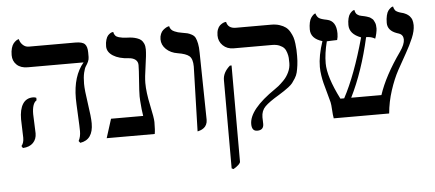

<svg xmlns="http://www.w3.org/2000/svg" viewBox="-51 -676 2291 1011"><g transform="rotate(-5 1094.0 -170.0)"><path d="M119.1 -159.2Q119.1 -149.4 121.1 -108.4Q123 -67.4 123 -58.1Q123 -27.8 104.2 -8.3Q85.4 11.2 49.8 13.2L43 2Q56.2 -12.7 56.2 -41Q56.2 -49.8 54.7 -89.1Q53.2 -128.4 53.2 -138.2Q53.2 -190.4 71.5 -219.2Q89.8 -248 126 -248Q136.7 -248 143.1 -244.1V-231Q119.1 -216.3 119.1 -159.2ZM399.9 -295.9Q399.9 -262.7 410.9 -190.4Q421.9 -118.2 421.9 -85Q421.9 2 353 12.2L345.2 2Q356.9 -19.5 356.9 -48.8Q356.9 -69.8 353.5 -136Q350.1 -202.1 350.1 -223.1Q350.1 -340.8 407.2 -408.2H111.8Q75.2 -408.2 54.2 -428Q33.2 -447.8 33.2 -479Q33.2 -500 37.8 -515.9Q42.5 -531.7 49.1 -539.8Q55.7 -547.9 62.3 -552.7Q68.8 -557.6 73.2 -558.6L78.1 -560.1Q82 -542 95.5 -529.1Q108.9 -516.1 127 -516.1H373Q410.6 -516.1 423.3 -502.4Q436 -488.8 436 -458V-434.1Q436 -421.4 430.4 -409.4Q424.8 -397.5 418 -387.7Q411.1 -377.9 405.5 -354Q399.9 -330.1 399.9 -295.9Z M721.7 -272Q721.7 -222.2 736.6 -153.1Q751.5 -84 751.5 -63Q751.5 -19 747.6 0H493.7L525.4 -100.1H695.3Q689.9 -130.9 686.5 -181.2Q685.5 -188 685.5 -204.1Q685.5 -230.5 689.9 -287.8Q694.3 -345.2 694.3 -369.1Q694.3 -387.2 681.4 -397.5Q668.5 -407.7 647.5 -409.2Q594.7 -412.1 563.7 -431.9Q532.7 -451.7 532.7 -481.9Q532.7 -502 537.4 -516.8Q542 -531.7 548.3 -538.6Q554.7 -545.4 561 -549.3Q567.4 -553.2 572.3 -553.7L576.7 -554.2Q578.6 -542.5 585.2 -534.9Q591.8 -527.3 603.8 -524.2Q615.7 -521 623.5 -520Q631.3 -519 646.5 -518.1Q662.6 -517.6 674.1 -515.9Q685.5 -514.2 698.7 -509.8Q711.9 -505.4 720.2 -498.3Q728.5 -491.2 734.1 -478.5Q739.7 -465.8 739.7 -448.2Q739.7 -419.9 730.7 -360.6Q721.7 -301.3 721.7 -272Z M973.6 5.9 983.4 -335.9Q983.4 -376.5 965.8 -391.6Q948.7 -406.2 905.3 -413.1Q868.2 -418.9 844.7 -441.4Q821.3 -463.9 821.3 -494.1Q821.3 -509.8 826.7 -522.2Q832 -534.7 839.6 -541.3Q847.2 -547.9 854.5 -552.2Q861.8 -556.6 867.2 -557.6L872.6 -559.1Q874.5 -548.8 880.9 -541.3Q887.2 -533.7 898.2 -529.3Q909.2 -524.9 916 -522.9Q922.9 -521 934.6 -519Q955.1 -515.6 965.1 -513.2Q975.1 -510.7 988 -503.7Q1001 -496.6 1006.6 -485.4Q1012.2 -474.1 1016.4 -454.3Q1020.5 -434.6 1020.5 -405.8L1026.4 -50.8Q1026.4 -36.6 1021 -25.6Q1015.6 -14.6 1007.8 -8.8Q1000 -2.9 992.2 0.5Q984.4 3.9 979 4.9Z M1145 220.2 1135.3 215.8V-251Q1135.3 -291 1173.3 -324.2H1182.1V184.1Q1182.1 197.8 1145 220.2ZM1320.3 -38.1Q1320.3 -35.6 1320.8 -23.2Q1321.3 -10.7 1321.3 -2.9Q1321.3 29.8 1287.1 29.8Q1258.3 29.8 1258.3 -7.8Q1258.3 -84.5 1398.9 -180.2Q1406.7 -185.1 1418.5 -194.6Q1430.2 -204.1 1447 -221.2Q1463.9 -238.3 1475.1 -262Q1486.3 -285.6 1486.3 -310.1Q1486.3 -326.7 1485.6 -337.9Q1484.9 -349.1 1480.2 -364.7Q1475.6 -380.4 1467.3 -389.9Q1459 -399.4 1442.9 -406.2Q1426.8 -413.1 1404.3 -413.1H1201.2Q1166.5 -413.1 1144.3 -434.8Q1122.1 -456.5 1122.1 -487.8Q1122.1 -506.3 1127.4 -520Q1132.8 -533.7 1140.1 -540Q1147.5 -546.4 1155 -550.3Q1162.6 -554.2 1168 -554.7L1173.3 -555.2Q1180.7 -520 1222.2 -520H1408.2Q1433.1 -520 1452.6 -513.7Q1472.2 -507.3 1484.9 -497.8Q1497.6 -488.3 1506.6 -472.4Q1515.6 -456.5 1520 -443.1Q1524.4 -429.7 1526.9 -409.2Q1529.3 -388.7 1529.8 -376.2Q1530.3 -363.8 1530.3 -344.2Q1530.3 -317.4 1527.3 -295.4Q1524.4 -273.4 1520.5 -257.6Q1516.6 -241.7 1507.3 -227.1Q1498 -212.4 1491.2 -203.6Q1484.4 -194.8 1469.5 -183.3Q1454.6 -171.9 1445.3 -166L1417 -147.9Q1364.3 -116.7 1342.3 -94.7Q1320.3 -72.8 1320.3 -38.1Z M2155.8 -452.1Q2155.8 -421.9 2140.1 -384.8Q2124.5 -347.7 2101.6 -307.6L2054.7 -223.6Q2030.8 -179.7 2011.5 -120.4Q1992.2 -61 1986.8 0H1693.8Q1690.4 -17.1 1689 -45.4Q1687.5 -73.7 1684.6 -85.9L1669.9 -140.1L1656.2 -190.4Q1651.9 -207 1648.2 -230.7Q1644.5 -254.4 1644.5 -275.9Q1644.5 -335 1669.9 -410.2Q1608.9 -428.2 1608.9 -477.1Q1608.9 -497.6 1612.5 -513.7Q1616.2 -529.8 1621.8 -537.8Q1627.4 -545.9 1632.8 -551Q1638.2 -556.2 1642.1 -557.6L1645.5 -559.1Q1650.9 -541 1661.6 -533.4Q1672.4 -525.9 1703.6 -520Q1752.4 -509.8 1752.4 -443.8Q1752.4 -423.8 1747.6 -409.2Q1732.9 -409.2 1716.6 -408.2Q1700.2 -407.2 1692.9 -407.2Q1676.8 -344.7 1676.8 -292Q1676.8 -220.7 1737.8 -100.1H1757.8Q1820.3 -216.3 1874.5 -412.1Q1813.5 -434.6 1813.5 -482.9Q1813.5 -502.9 1817.4 -518.1Q1821.3 -533.2 1826.9 -540.5Q1832.5 -547.9 1838.1 -552.5Q1843.8 -557.1 1847.7 -558.1L1851.6 -559.1Q1853.5 -549.8 1856.7 -543.2Q1859.9 -536.6 1866 -533Q1872.1 -529.3 1874.5 -528.1Q1877 -526.9 1886 -524.9Q1895 -522.9 1895.5 -522.9Q1896 -522.9 1904.1 -521Q1912.1 -519 1913.8 -518.3Q1915.5 -517.6 1922.9 -515.1Q1930.2 -512.7 1932.6 -510.5Q1935.1 -508.3 1940.7 -504.4Q1946.3 -500.5 1948.5 -495.6Q1950.7 -490.7 1953.9 -484.6Q1957 -478.5 1958.3 -470.2Q1959.5 -461.9 1959.5 -452.1Q1959.5 -442.4 1955.6 -425Q1951.7 -407.7 1947.8 -398.9Q1928.2 -411.1 1900.9 -411.1Q1860.8 -232.4 1794.9 -100.1H1954.6Q1987.3 -199.7 2071.8 -318.8Q2097.7 -355.5 2097.7 -381.8Q2097.7 -387.2 2096.4 -391.6Q2095.2 -396 2093.8 -399.2Q2092.3 -402.3 2089.4 -405.3Q2086.4 -408.2 2084.5 -409.7Q2082.5 -411.1 2078.9 -412.8Q2075.2 -414.6 2073.5 -415Q2071.8 -415.5 2068.4 -416.7Q2064.9 -418 2064.5 -418Q2015.6 -435.1 2015.6 -476.1Q2015.6 -498.5 2019.8 -515.4Q2023.9 -532.2 2030 -540Q2036.1 -547.9 2042.2 -552.7Q2048.3 -557.6 2052.2 -558.6L2056.6 -559.1Q2057.6 -552.2 2060.1 -547.1Q2062.5 -542 2064.9 -538.8Q2067.4 -535.6 2072.3 -532.7Q2077.1 -529.8 2079.6 -528.8L2088.4 -525.4Q2094.7 -523.4 2096.7 -522.9Q2097.2 -522.9 2102.1 -521.5L2108.9 -519.5Q2110.8 -518.6 2116 -516.4Q2121.1 -514.2 2124 -512.5Q2127 -510.7 2131.8 -507.3Q2136.7 -503.9 2139.4 -500.5Q2142.1 -497.1 2145.8 -491.9Q2149.4 -486.8 2151.4 -481Q2153.3 -475.1 2154.5 -467.8Q2155.8 -460.4 2155.8 -452.1Z"/></g></svg>

Font: Linux Libertine Display G
Style: Regular
Weight: 400
Designer: Philipp H. Poll
Foundry: Philipp H. Poll
Version: Version 5.0.9